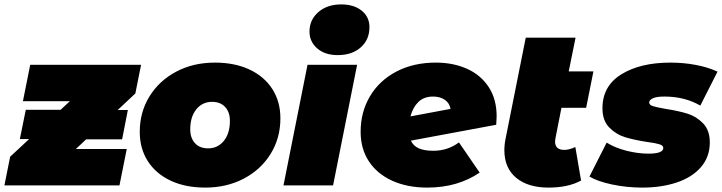

<svg xmlns="http://www.w3.org/2000/svg" viewBox="-40 -841 3276 871"><path d="M574 -417 494 -342H540L514 -209H351L304 -165H535L502 0H-20L6 -130L92 -210H50L77 -343H235L277 -382H64L97 -547H600Z M594 -243Q594 -332 638 -403.5Q682 -475 759.5 -516Q837 -557 935 -557Q1025 -557 1092 -525.5Q1159 -494 1195.5 -437Q1232 -380 1232 -304Q1232 -215 1188 -143.5Q1144 -72 1066.5 -31Q989 10 891 10Q801 10 734 -21.5Q667 -53 630.5 -110Q594 -167 594 -243ZM1003 -293Q1003 -332 981.5 -355.5Q960 -379 922 -379Q878 -379 850.5 -345Q823 -311 823 -254Q823 -215 844.5 -191.5Q866 -168 904 -168Q948 -168 975.5 -202Q1003 -236 1003 -293Z M1355 -547H1580L1471 0H1246ZM1364 -698Q1364 -751 1404 -786Q1444 -821 1508 -821Q1566 -821 1601 -792.5Q1636 -764 1636 -718Q1636 -661 1596.5 -626Q1557 -591 1492 -591Q1434 -591 1399 -621.5Q1364 -652 1364 -698Z M2213 -313Q2213 -301 2211 -275L1824 -203Q1835 -179 1860 -168Q1885 -157 1926 -157Q1991 -157 2042 -195L2136 -58Q2036 10 1898 10Q1808 10 1739.5 -21Q1671 -52 1633.5 -109Q1596 -166 1596 -243Q1596 -333 1638.5 -404.5Q1681 -476 1758.5 -516.5Q1836 -557 1937 -557Q2016 -557 2078.5 -529Q2141 -501 2177 -446Q2213 -391 2213 -313ZM1822 -313 2004 -347Q1999 -374 1977.5 -388.5Q1956 -403 1925 -403Q1883 -403 1858 -378.5Q1833 -354 1822 -313Z M2480 -215Q2478 -203 2478 -199Q2478 -161 2520 -161Q2542 -161 2570 -174L2596 -22Q2538 10 2448 10Q2355 10 2301.5 -34.5Q2248 -79 2248 -160Q2248 -186 2254 -214L2345 -670H2571L2540 -517H2652L2619 -352H2507Z M2634 -40 2712 -194Q2751 -170 2802.5 -157Q2854 -144 2902 -144Q2969 -144 2969 -170Q2969 -181 2951.5 -186.5Q2934 -192 2896 -197Q2837 -206 2796 -218.5Q2755 -231 2724 -262.5Q2693 -294 2693 -350Q2693 -451 2779 -504Q2865 -557 3001 -557Q3061 -557 3116.5 -546.5Q3172 -536 3215 -516L3137 -362Q3066 -403 2974 -403Q2938 -403 2921.5 -395Q2905 -387 2905 -376Q2905 -365 2922 -359.5Q2939 -354 2980 -347Q3038 -338 3078.5 -325.5Q3119 -313 3149.5 -281.5Q3180 -250 3180 -195Q3180 -129 3139.5 -82.5Q3099 -36 3029.5 -13Q2960 10 2874 10Q2803 10 2737 -4Q2671 -18 2634 -40Z"/></svg>

Font: Montserrat Alternates Black
Style: Italic
Weight: 900
Italic angle: -11.3°
Designer: Julieta Ulanovsky
Foundry: Julieta Ulanovsky
Version: Version 7.200